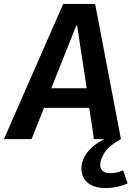

<svg xmlns="http://www.w3.org/2000/svg" viewBox="-63 -711 672 981"><path d="M393 -160H162L98 0H-43L260 -691H423L555 0Q493 34 471 69Q449 104 449 132Q449 151 462 162.5Q475 174 501 174Q521 174 538.5 169Q556 164 566 159L589 226Q562 238 533.5 244Q505 250 478 250Q418 250 385.5 223Q353 196 353 150Q353 108 382.5 68.5Q412 29 470 0H417ZM199 -260H380L331 -581H327Z"/></svg>

Font: Xgbmvzvtohvqztyvzapvmeyoton
Style: Regular
Weight: 500
Italic angle: -8°
Designer: Carrois Corporate & Edenspiekermann
Foundry: Carrois Corporate GbR & Edenspiekermann AG
Version: Version 2.001